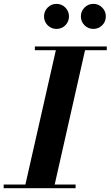

<svg xmlns="http://www.w3.org/2000/svg" viewBox="-62 -996 586 1016"><path d="M68 0 238 -750H392.5L223 0ZM-42.5 0V-19.5H338V0ZM122.5 -730.5V-750H503V-730.5ZM432 -843Q404.5 -843 385.2 -862.2Q366 -881.5 366 -909.5Q366 -936.5 385.2 -956Q404.5 -975.5 432 -975.5Q459.5 -975.5 478.8 -956Q498 -936.5 498 -909.5Q498 -881.5 478.8 -862.2Q459.5 -843 432 -843ZM237 -843Q209.5 -843 190.2 -862.2Q171 -881.5 171 -909.5Q171 -936.5 190.2 -956Q209.5 -975.5 237 -975.5Q264.5 -975.5 283.8 -956Q303 -936.5 303 -909.5Q303 -881.5 283.8 -862.2Q264.5 -843 237 -843Z"/></svg>

Font: Bodoni Moda 11pt
Style: Bold Italic
Weight: 700
Italic angle: -13°
Designer: Owen Earl
Foundry: indestructible type
Version: Version 2.004